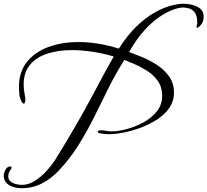

<svg xmlns="http://www.w3.org/2000/svg" viewBox="-79 -785 1105 1023"><path d="M34 218Q14 218 -8 211.5Q-30 205 -44.5 190Q-59 175 -59 151Q-59 137 -50 119.5Q-41 102 -24 102Q-17 102 -17 107Q-17 112 -26 124.5Q-35 137 -35 155Q-35 172 -22.5 182Q-10 192 7 196Q24 200 38 200Q74 200 108.5 177.5Q143 155 172 122.5Q201 90 218 62Q337 -131 412 -273Q487 -415 527 -484Q469 -501 412.5 -509.5Q356 -518 304 -518Q231 -518 172.5 -499Q114 -480 80.5 -439.5Q47 -399 47 -335Q47 -309 53 -279Q56 -264 56 -254Q56 -233 47 -233Q43 -233 37 -242Q31 -251 26 -270Q25 -275 24.5 -279Q24 -283 24 -287Q23 -296 22.5 -304.5Q22 -313 22 -321Q22 -402 64.5 -455Q107 -508 178.5 -534.5Q250 -561 338 -561Q443 -561 554 -526Q600 -598 649 -645Q698 -692 744.5 -718Q791 -744 830.5 -754.5Q870 -765 897 -765Q941 -765 973.5 -748.5Q1006 -732 1006 -697Q1006 -669 992 -653Q978 -637 970 -637Q968 -637 968 -640Q968 -646 970 -651.5Q972 -657 972 -664Q972 -699 960 -716.5Q948 -734 930.5 -739.5Q913 -745 895 -745Q876 -745 843.5 -733.5Q811 -722 771.5 -695.5Q732 -669 690 -623Q648 -577 609 -508Q636 -498 676.5 -481.5Q717 -465 756 -440Q795 -415 821.5 -378.5Q848 -342 848 -291Q848 -246 823 -210Q798 -174 757.5 -148Q717 -122 670 -104.5Q623 -87 578.5 -78.5Q534 -70 502 -70Q498 -70 483 -71Q468 -72 455 -74.5Q442 -77 442 -83Q442 -89 449.5 -90Q457 -91 458 -91Q473 -91 487 -88Q501 -85 515 -85Q549 -85 595 -97Q641 -109 684.5 -132.5Q728 -156 756.5 -191.5Q785 -227 785 -273Q785 -320 763 -352Q741 -384 708 -405.5Q675 -427 641.5 -441.5Q608 -456 584 -466Q538 -394 500 -317.5Q462 -241 424 -164Q386 -87 340 -13Q294 61 231 127Q191 169 142 193.5Q93 218 34 218Z"/></svg>

Font: My Soul
Style: Regular
Weight: 400
Designer: Robert E. Leuschke
Foundry: Robert E. Leuschke
Version: Version 1.010; ttfautohint (v1.8.4.7-5d5b)